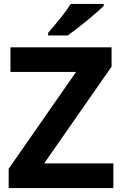

<svg xmlns="http://www.w3.org/2000/svg" viewBox="-20 -954 619 974"><path d="M555 0H24V-98L366 -589H33V-714H546V-616L204 -125H555ZM506 -924Q492 -910 469 -890Q446 -870 419.5 -848Q393 -826 367.5 -806.5Q342 -787 323 -774H224V-787Q240 -806 261.5 -831.5Q283 -857 304 -884.5Q325 -912 339 -934H506Z"/></svg>

Font: Noto Sans New Tai Lue
Style: Bold
Weight: 700
Version: Version 2.003